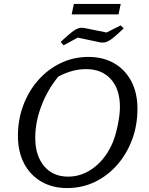

<svg xmlns="http://www.w3.org/2000/svg" viewBox="-20 -946 756 975"><path d="M321 9Q246 9 189.5 -24Q133 -57 102 -116.5Q71 -176 71 -256Q71 -339 98.5 -412Q126 -485 175 -540Q224 -595 289 -626Q354 -657 429 -657Q504 -657 560 -624.5Q616 -592 647 -533Q678 -474 678 -394Q678 -309 650.5 -236Q623 -163 574.5 -108Q526 -53 461.5 -22Q397 9 321 9ZM326 -49Q398 -49 459 -96.5Q520 -144 554 -226Q569 -265 579 -315.5Q589 -366 589 -403Q589 -493 543 -544Q497 -595 417 -595Q347 -595 276 -557Q221 -490 190 -408Q159 -326 159 -246Q159 -156 204 -102.5Q249 -49 326 -49ZM344 -873 355 -926H593L582 -873ZM303 -716 288 -733Q324 -767 345 -783Q366 -799 380.5 -803Q395 -807 412 -803L521 -781L593 -817L608 -802Q572 -767 551 -751Q530 -735 515 -731.5Q500 -728 483 -732L375 -755Z"/></svg>

Font: Piazzolla
Style: Italic
Weight: 400
Italic angle: -11.3°
Designer: Juan Pablo del Peral
Foundry: Huerta Tipografica
Version: Version 1.330